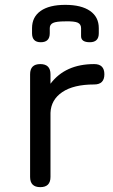

<svg xmlns="http://www.w3.org/2000/svg" viewBox="-20 -771 467 791"><path d="M387 -655V-634Q387 -597 350 -597Q314 -597 314 -622V-655Q314 -671 300.5 -677.5Q287 -684 249 -683Q212 -683 198.5 -676.5Q185 -670 185 -655V-634Q185 -597 148 -597Q112 -597 112 -634V-655Q112 -701 147.5 -726Q183 -751 249 -751Q315 -751 351 -726Q387 -701 387 -655ZM188 -42Q188 0 146 0Q104 0 104 -42V-465Q104 -507 146 -507Q188 -507 188 -465V-426Q249 -507 368 -507Q410 -507 410 -465Q410 -423 368 -423Q283 -423 236.5 -391.5Q190 -360 188 -306Z"/></svg>

Font: Jura
Style: Bold
Weight: 700
Designer: Daniel Johnson, Alexei Vanyashin
Foundry: Daniel Johnson
Version: Version 5.103